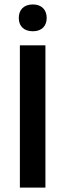

<svg xmlns="http://www.w3.org/2000/svg" viewBox="-20 -857 298 877"><path d="M130 -714.2C170.8 -714.2 193.3 -738.3 193.3 -775C193.3 -811.7 170.8 -836.7 130 -836.7C88.3 -836.7 65.8 -811.7 65.8 -775C65.8 -738.3 88.3 -714.2 130 -714.2ZM187.5 0V-650H70.8V0Z"/></svg>

Font: Familjen Grotesk Medium
Style: Regular
Weight: 500
Designer: Anders Wikstroem, Jonas Baeckman, Matilda Gysing, Kristian Moeller
Foundry: Familjen STHLM AB
Version: Version 2.000